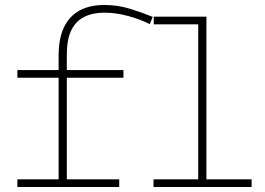

<svg xmlns="http://www.w3.org/2000/svg" viewBox="-20 -753 1066 773"><path d="M216 0V-529Q216 -598 237.5 -643Q259 -688 300 -710.5Q341 -733 401 -733Q454 -733 504 -717.5Q554 -702 595 -685L583 -656Q543 -676 494.5 -689Q446 -702 400 -702Q353 -702 319 -685Q285 -668 267 -631Q249 -594 249 -533V0ZM50 0V-31H460V0ZM50 -440V-471H477V-440ZM778 0V-686H811V0ZM598 0V-31H993V0ZM599 -655V-686H811V-655Z"/></svg>

Font: BioRhyme SemiExpanded ExtraLight
Style: Regular
Weight: 250
Width: 6
Designer: Aoife Mooney
Foundry: Aoife Mooney Type
Version: Version 1.600;gftools[0.9.33]